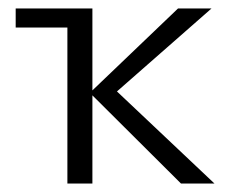

<svg xmlns="http://www.w3.org/2000/svg" viewBox="-20 -433 535 453"><path d="M17 -368V-413H169V-368ZM407 0 192 -214 400 -413H479L234 -198V-238L486 0ZM139 0V-413H198V0Z"/></svg>

Font: Ysabeau Office Light
Style: Regular
Weight: 300
Designer: Christian Thalmann (Catharsis Fonts)
Version: Version 2.001;gftools[0.9.30]; featfreeze: tnum,lnum,ss02